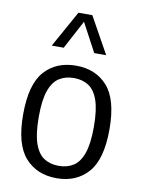

<svg xmlns="http://www.w3.org/2000/svg" viewBox="-90 -870 695 941"><g transform="rotate(10 257.0 -399.0)"><path d="M257.5 9.5Q159.5 9.5 101 -56Q42.5 -121.5 42.5 -270.5Q42.5 -420 100.5 -485.2Q158.5 -550.5 257.5 -550.5Q355.5 -550.5 413.8 -485Q472 -419.5 472 -271Q472 -122 413.8 -56.2Q355.5 9.5 257.5 9.5ZM257.5 -52Q299.5 -52 330.2 -71.5Q361 -91 377.8 -138.5Q394.5 -186 394.5 -269Q394.5 -354 377.8 -402Q361 -450 330.2 -469.5Q299.5 -489 257.5 -489Q215.5 -489 184.5 -469.5Q153.5 -450 136.8 -402.8Q120 -355.5 120 -272Q120 -187.5 136.8 -139.5Q153.5 -91.5 184.2 -71.8Q215 -52 257.5 -52ZM122 -626.5 223 -808H292L393 -626.5H333.5L257.5 -769L181.5 -626.5Z"/></g></svg>

Font: Encode Sans Semi Condensed
Style: Regular
Weight: 400
Width: 4
Designer: Multiple Designers
Foundry: Impallari Type
Version: Version 3.000; ttfautohint (v1.8.3) -l 8 -r 50 -G 200 -x 14 